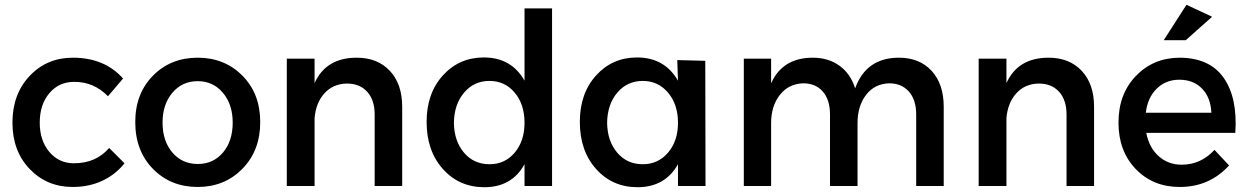

<svg xmlns="http://www.w3.org/2000/svg" viewBox="-20 -777 5214 802"><path d="M431 -375Q371 -436 289 -435Q226 -435 186 -387.5Q146 -340 146 -265Q146 -190 186 -142.5Q226 -95 289 -95Q381 -95 436 -159L500 -95Q463 -48 407.5 -22Q352 4 284 4Q176 4 104 -71Q32 -146 32 -265Q32 -384 104 -460Q176 -536 284 -536Q417 -536 494 -449Z M806 -536Q918 -536 992.5 -461Q1067 -386 1067 -267Q1067 -148 992.5 -72Q918 4 806 4Q693 4 619 -71.5Q545 -147 545 -267Q545 -386 619 -461Q693 -536 806 -536ZM806 -438Q741 -438 700 -389.5Q659 -341 659 -265Q659 -188 700 -140Q741 -92 806 -92Q871 -92 911.5 -140Q952 -188 952 -265Q952 -341 911 -389.5Q870 -438 806 -438Z M1470 -536Q1557 -536 1608.5 -481Q1660 -426 1660 -331V0H1545V-299Q1545 -359 1514 -393.5Q1483 -428 1429 -428Q1371 -427 1335 -387Q1299 -347 1294 -283V0H1178V-532H1294V-430Q1342 -536 1470 -536Z M2171 -742H2286V0H2171V-91Q2118 5 2003 5Q1898 5 1830 -71Q1762 -147 1762 -268Q1762 -387 1830 -462Q1898 -537 2001 -537Q2116 -537 2171 -440ZM2025 -91Q2089 -91 2130 -139.5Q2171 -188 2171 -264Q2171 -341 2130 -390Q2089 -439 2024.5 -439Q1960 -439 1918.5 -390Q1877 -341 1876 -264Q1877 -188 1918 -139.5Q1959 -91 2025 -91Z M2809 -526 2926 -523 2927 0H2812V-91Q2758 5 2643 5Q2538 5 2470 -71Q2402 -147 2402 -268Q2402 -387 2470 -462Q2538 -537 2641 -537Q2756 -537 2812 -440ZM2665 -91Q2729 -91 2770.5 -139.5Q2812 -188 2812 -264Q2812 -341 2770.5 -390Q2729 -439 2665 -439Q2600 -439 2558.5 -390Q2517 -341 2516 -264Q2517 -188 2558 -139.5Q2599 -91 2665 -91Z M3735 -536Q3821 -536 3871.5 -481Q3922 -426 3922 -331V0H3807V-299Q3807 -360 3776.5 -394.5Q3746 -429 3694 -429Q3633 -427 3597.5 -380.5Q3562 -334 3562 -263V0H3447V-299Q3447 -360 3417 -394.5Q3387 -429 3335 -429Q3274 -427 3237.5 -380.5Q3201 -334 3201 -263V0H3087V-532H3201V-429Q3249 -536 3375 -536Q3440 -536 3486.5 -502.5Q3533 -469 3552 -408Q3598 -536 3735 -536Z M4360 -536Q4447 -536 4498.5 -481Q4550 -426 4550 -331V0H4435V-299Q4435 -359 4404 -393.5Q4373 -428 4319 -428Q4261 -427 4225 -387Q4189 -347 4184 -283V0H4068V-532H4184V-430Q4232 -536 4360 -536Z M5043 -707 4933 -609H4841L4936 -757ZM4906 -536Q5032 -536 5091 -452.5Q5150 -369 5140 -222H4768Q4780 -160 4820 -124.5Q4860 -89 4916 -89Q4996 -89 5053 -151L5114 -86Q5032 4 4908 4Q4796 4 4724 -71Q4652 -146 4652 -265Q4652 -384 4724.5 -459.5Q4797 -535 4906 -536ZM4766 -306H5040Q5037 -370 5001 -407Q4965 -444 4906 -444Q4850 -444 4812 -407Q4774 -370 4766 -306Z"/></svg>

Font: Steamflix Grotesk
Style: Regular
Weight: 400
Designer: Julieta Ulanovsky
Foundry: Julieta Ulanovsky
Version: Version 4.000;PS 004.000;hotconv 1.0.88;makeotf.lib2.5.64775